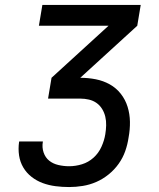

<svg xmlns="http://www.w3.org/2000/svg" viewBox="-20 -755 640 775"><path d="M259 0Q231 0 204 -3.5Q177 -7 152.5 -16Q128 -25 107.5 -41Q87 -57 74 -79Q61 -101 57 -127.5Q53 -154 57 -182Q57 -182 57 -182.5Q57 -183 58 -184H153Q153 -183 153 -183Q153 -183 153 -183Q149 -160 156 -139.5Q163 -119 178.5 -106.5Q194 -94 215.5 -89Q237 -84 259 -84Q285 -84 311 -92Q337 -100 357.5 -118.5Q378 -137 389.5 -162.5Q401 -188 405 -213Q408 -231 408.5 -249Q409 -267 405 -284Q401 -301 392 -315.5Q383 -330 369.5 -339.5Q356 -349 339 -353Q322 -357 304 -357H174L188 -441L418 -651H137L151 -735H548L534 -651L304 -441Q336 -441 366.5 -435Q397 -429 423 -414.5Q449 -400 467.5 -376.5Q486 -353 495 -324Q504 -295 504.5 -263.5Q505 -232 499 -200Q495 -172 485.5 -145Q476 -118 459 -94Q442 -70 418.5 -51Q395 -32 368.5 -20.5Q342 -9 314 -4.5Q286 0 259 0Z"/></svg>

Font: Iosevka SS04 Md Ex Obl
Style: Regular
Weight: 500
Width: 7
Italic angle: -9°
Monospace: yes
Designer: Belleve Invis
Foundry: Belleve Invis
Version: Version 19.0.0; ttfautohint (v1.8.4)